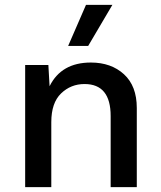

<svg xmlns="http://www.w3.org/2000/svg" viewBox="-20 -766 659 786"><path d="M440 -746 341 -578H259L332 -746ZM352 -510Q435 -510 487.5 -462Q540 -414 540 -324V0H433V-291Q433 -422 326 -422Q270 -422 230 -383.5Q190 -345 190 -266V0H83V-500H178L183 -413Q231 -510 352 -510Z"/></svg>

Font: Elaine Sans Medium
Style: Regular
Weight: 500
Designer: Wei Huang
Foundry: Wei Huang
Version: Version 2.001;December 24, 2019;FontCreator 12.0.0.2547 64-b